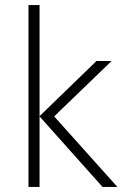

<svg xmlns="http://www.w3.org/2000/svg" viewBox="-20 -742 519 762"><path d="M195 -280 423 -500H363L137 -281V-722H93V0H137V-280L387 0H446Z"/></svg>

Font: Perun ExtraLight
Style: Regular
Weight: 200
Foundry: Copyright (c) Stefan Peev, Context Ltd, 2016
Version: Version 1.089